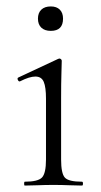

<svg xmlns="http://www.w3.org/2000/svg" viewBox="-20 -577 315 597"><path d="M57 0Q55 0 55 -6Q55 -12 57 -12Q98 -12 110.5 -25Q123 -38 123 -81V-270Q123 -306 116 -322.5Q109 -339 90 -339Q81 -339 69.5 -335.5Q58 -332 42 -324Q38 -323 35.5 -328.5Q33 -334 37 -336L161 -394Q164 -395 165 -395Q167 -395 169.5 -393Q172 -391 172 -388Q172 -381 171 -349.5Q170 -318 170 -271V-81Q170 -38 181.5 -25Q193 -12 235 -12Q238 -12 238 -6Q238 0 235 0Q218 0 195 -1Q172 -2 146 -2Q121 -2 98 -1Q75 0 57 0ZM138 -481Q119 -481 108.5 -491Q98 -501 98 -519Q98 -537 108.5 -547Q119 -557 138 -557Q156 -557 166 -547Q176 -537 176 -519Q176 -481 138 -481Z"/></svg>

Font: Cormorant Infant Light
Style: Regular
Weight: 300
Designer: Christian Thalmann (Catharsis Fonts)
Foundry: Catharsis Fonts
Version: Version 4.001